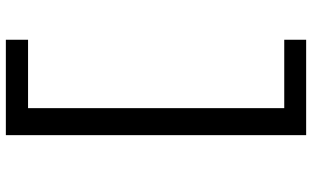

<svg xmlns="http://www.w3.org/2000/svg" viewBox="-220 -620 1041 640"><g transform="rotate(90 300.0 -300.5)"><path d="M431 200H113V126H341V-728H113V-801H431Z"/></g></svg>

Font: Moralerspace Krypton JPDOC
Style: Regular
Weight: 400
Version: v0.0.6; ttfautohint (v1.8.4.7-5d5b-dirty) -l 6 -r 45 -G 200 